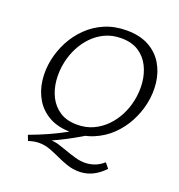

<svg xmlns="http://www.w3.org/2000/svg" viewBox="-153 -794 1053 1131"><g transform="rotate(20 373.0 -228.0)"><path d="M347 9Q265 9 209 -21.5Q153 -52 121.5 -104Q90 -156 82 -220.5Q74 -285 88 -352Q101 -413 130.5 -469Q160 -525 206 -570Q252 -615 313 -641Q374 -667 449 -667Q532 -667 588.5 -636Q645 -605 676.5 -552.5Q708 -500 715.5 -435.5Q723 -371 709 -305Q696 -244 666 -187.5Q636 -131 590 -86.5Q544 -42 483 -16.5Q422 9 347 9ZM362 -45Q418 -45 463 -66Q508 -87 542.5 -122.5Q577 -158 599.5 -202.5Q622 -247 632 -295Q644 -352 639 -408Q634 -464 610.5 -510.5Q587 -557 543.5 -585Q500 -613 435 -613Q379 -613 334 -592Q289 -571 255 -535.5Q221 -500 198.5 -455.5Q176 -411 166 -363Q154 -306 159 -249.5Q164 -193 187.5 -147Q211 -101 254 -73Q297 -45 362 -45ZM124 144 111 110Q171 88 224.5 64Q278 40 327 13Q376 -14 423 -43L449 -11Q375 35 297.5 73Q220 111 124 144ZM467 211Q428 211 392.5 199Q357 187 324 171.5Q291 156 258.5 144Q226 132 191 132Q175 132 159 135Q143 138 124 144L156 108Q171 102 185.5 99Q200 96 214 94.5Q228 93 241 93Q272 93 301.5 102Q331 111 361 122Q391 133 421.5 141.5Q452 150 482 150Q512 150 541.5 139.5Q571 129 598 105L624 137Q599 163 573 179.5Q547 196 520.5 203.5Q494 211 467 211Z"/></g></svg>

Font: Ysabeau
Style: Italic
Weight: 400
Italic angle: -12°
Designer: Christian Thalmann (Catharsis Fonts)
Version: Version 2.000;gftools[0.9.27.dev2+g8671c4b]